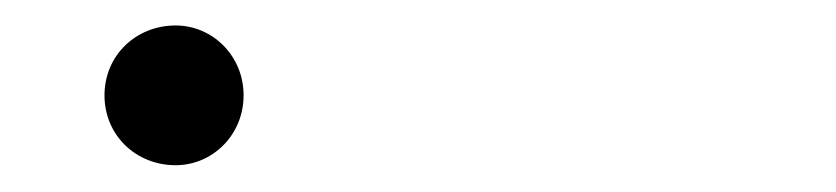

<svg xmlns="http://www.w3.org/2000/svg" viewBox="-20 -388 640 147"><path d="M114.5 -261.5C142.5 -261.5 166.5 -284.5 166.5 -315C166.5 -345.5 142.5 -368.5 114.5 -368.5C84 -368.5 60 -345.5 60 -315C60 -284.5 84 -261.5 114.5 -261.5Z"/></svg>

Font: Manrope
Style: Regular
Weight: 400
Designer: Mikhail Sharanda
Foundry: Mikhail Sharanda
Version: Version 4.505